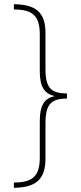

<svg xmlns="http://www.w3.org/2000/svg" viewBox="-20 -734 383 912"><path d="M46 133V158C148 157 196 120 196 20V-148C196 -242 225 -265 298 -266V-290C225 -291 196 -313 196 -406V-578C196 -677 148 -713 46 -714V-689C135 -689 169 -659 169 -570V-396C169 -325 189 -289 239 -278V-277C189 -267 169 -231 169 -158V14C169 103 135 133 46 133Z"/></svg>

Font: Noto Sans Thai Looped Condensed Thin
Style: Regular
Weight: 100
Width: 3
Designer: Sasikarn Vongin, Ben Mitchell
Foundry: The Fontpad Ltd
Version: Version 1.001